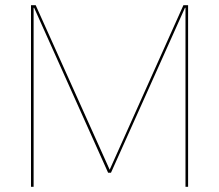

<svg xmlns="http://www.w3.org/2000/svg" viewBox="-20 -717 842 737"><path d="M99 -697H117L401 -65.5L684 -697H702V0H692V-687H690L406 -54H395L111 -687H109V0H99Z"/></svg>

Font: HK Grotesk Thin
Style: Regular
Weight: 100
Designer: Alfredo Marco Pradil
Foundry: Hanken Design Co.
Version: Version 3.001